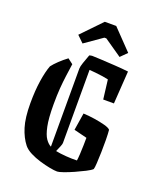

<svg xmlns="http://www.w3.org/2000/svg" viewBox="-149 -894 822 994"><g transform="rotate(20 262.0 -396.5)"><path d="M171 -539Q166 -504 161.5 -471Q157 -438 154 -400Q151 -362 151 -311Q151 -234 160 -191Q169 -148 183 -128Q197 -108 213 -100V-531Q213 -541 220.5 -563.5Q228 -586 238 -612Q248 -615 254 -615Q267 -615 302.5 -613Q338 -611 380 -608.5Q422 -606 455 -602L443 -422H384L371 -528Q359 -531 339.5 -534Q320 -537 299.5 -539Q279 -541 265 -542V-139Q265 -133 259.5 -119.5Q254 -106 246 -88Q270 -83 303.5 -80.5Q337 -78 364 -79Q366 -90 367.5 -115Q369 -140 369.5 -166Q370 -192 370 -206L298 -224L313 -319Q341 -318 374 -313Q407 -308 433 -301Q459 -294 466 -285Q468 -264 468.5 -230.5Q469 -197 468 -162.5Q467 -128 465.5 -101.5Q464 -75 461 -67Q452 -58 427.5 -45.5Q403 -33 374 -20Q345 -7 320.5 1.5Q296 10 287 10Q272 10 245.5 5Q219 0 189 -9Q159 -18 133.5 -31Q108 -44 94 -61Q67 -95 51.5 -145Q36 -195 36 -275Q36 -345 44.5 -400Q53 -455 66 -489Q78 -505 98.5 -524.5Q119 -544 142 -561ZM184 -658 148 -693 254 -803H317L423 -693L388 -658L291 -725H280Z"/></g></svg>

Font: Grenze Gotisch Medium
Style: Regular
Weight: 500
Designer: Renata Polastri
Foundry: Omnibus-Type
Version: Version 1.001